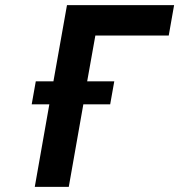

<svg xmlns="http://www.w3.org/2000/svg" viewBox="-20 -731 701 751"><path d="M411 -323 427 -413H321L353 -592H640L661 -711H242L189 -413H120L104 -323H173L116 0H249L306 -323Z"/></svg>

Font: Asimov
Style: NarIt
Weight: 500
Designer: Google
Version: Version 2.000980; 2014